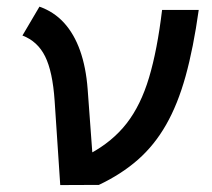

<svg xmlns="http://www.w3.org/2000/svg" viewBox="-20 -547 626 568"><path d="M158.2 0.5 141.6 -249Q135.7 -335.4 113.5 -380.1Q91.3 -424.8 46.4 -441.9L96.7 -527.3Q139.6 -512.2 169.4 -479.5Q199.2 -446.8 216.8 -397.5Q234.4 -348.1 239.3 -283.2L257.3 -38.6ZM272.5 0 158.2 0.5 246.1 -92.3Q313 -128.4 354.7 -182.1Q396.5 -235.8 420.9 -317.4Q445.3 -398.9 459.5 -517.6H567.9Q552.2 -405.3 529.1 -321.8Q505.9 -238.3 471.4 -178Q437 -117.7 388.2 -74.7Q339.4 -31.7 272.5 0Z"/></svg>

Font: Cascadia Code
Style: Italic
Weight: 400
Italic angle: -10°
Designer: Aaron Bell
Foundry: Saja Typeworks
Version: Version 2407.024